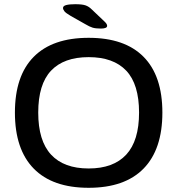

<svg xmlns="http://www.w3.org/2000/svg" viewBox="-20 -887 844 914"><path d="M402 7Q230 7 140.5 -84.5Q51 -176 51 -351Q51 -526 140.5 -616.5Q230 -707 402 -707Q574 -707 663.5 -616.5Q753 -526 753 -351Q753 -176 663.5 -84.5Q574 7 402 7ZM402 -85Q520 -85 581 -151Q642 -217 642 -351Q642 -486 581 -550.5Q520 -615 402 -615Q284 -615 223 -550.5Q162 -486 162 -351Q162 -217 223 -151Q284 -85 402 -85ZM460 -751Q435 -751 420.5 -755.5Q406 -760 386 -772L317 -811Q293 -825 286.5 -833.5Q280 -842 280 -849Q280 -859 295.5 -863Q311 -867 338 -867Q371 -867 387 -861.5Q403 -856 417 -842L478 -784Q490 -773 490 -764Q490 -751 460 -751Z"/></svg>

Font: Asap Semi Expanded Medium
Style: Regular
Weight: 500
Width: 6
Designer: Pablo Cosgaya
Foundry: Omnibus-Type
Version: Version 3.001; ttfautohint (v1.8.4.7-5d5b)